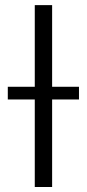

<svg xmlns="http://www.w3.org/2000/svg" viewBox="-20 -748 348 768"><path d="M188.5 -727.5H119.1V-400.9H11.2V-350.1H119.1V0H188.5V-350.1H295.9V-400.9H188.5Z"/></svg>

Font: Raveo Light
Style: Regular
Weight: 300
Designer: Jakub Foglar, Rasmus Andersson (Inter)
Foundry: Jakubfoglar.com
Version: Version 1.100;Glyphs 3.2.3 (3260)